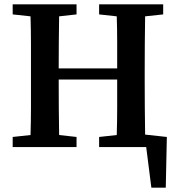

<svg xmlns="http://www.w3.org/2000/svg" viewBox="-20 -684 822 893"><path d="M441 -617V-664H739V-617L655 -608Q654 -545 653.5 -481.5Q653 -418 653 -353V-310Q653 -247 653.5 -184Q654 -121 655 -58L756 -47L751 189H684L660 0H441V-47L523 -56Q525 -119 525 -184Q525 -249 525 -314H253Q253 -242 253.5 -179Q254 -116 255 -56L336 -47V0H39V-47L122 -56Q124 -118 124 -182Q124 -246 124 -310V-353Q124 -416 124 -480Q124 -544 122 -608L39 -617V-664H336V-617L255 -608Q254 -546 253.5 -483.5Q253 -421 253 -366H525Q525 -428 525 -488.5Q525 -549 523 -608Z"/></svg>

Font: Source Serif 4 Semibold
Style: Regular
Weight: 600
Designer: Frank Grießhammer
Foundry: Adobe
Version: Version 4.005;hotconv 1.1.0;makeotfexe 2.6.0